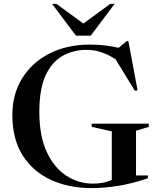

<svg xmlns="http://www.w3.org/2000/svg" viewBox="-20 -955 816 986"><path d="M678.5 -54H739.5V-39.5Q657.5 -11.5 584.5 -0.2Q511.5 11 450.5 11Q334.5 11 242.5 -30.8Q150.5 -72.5 97 -156Q43.5 -239.5 43.5 -364.5Q43.5 -472 94.2 -553.5Q145 -635 234.8 -680.5Q324.5 -726 442 -726Q484.5 -726 521 -721.5Q557.5 -717 589 -709.5L631.5 -744.5H639L686.5 -491.5L672.5 -489L573.5 -650.5Q539 -673.5 501.8 -686.2Q464.5 -699 423.5 -699Q358.5 -699 303.5 -669.2Q248.5 -639.5 215.2 -570Q182 -500.5 182 -380.5Q182 -256.5 220 -174.8Q258 -93 320.8 -52.5Q383.5 -12 457.5 -12Q513.5 -12 554 -31V-280.5L451 -303.5V-320H744V-303.5L678.5 -283.5ZM568.5 -935 446 -772H370L247.5 -935H270L408 -834L546 -935Z"/></svg>

Font: Newsreader 72pt Medium
Style: Regular
Weight: 500
Designer: Hugues Gentile
Foundry: Production Type
Version: Version 1.003; ttfautohint (v1.8.3)